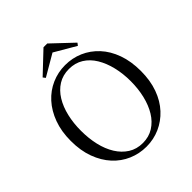

<svg xmlns="http://www.w3.org/2000/svg" viewBox="-250 -1090 1267 1267"><g transform="rotate(-45 383.5 -456.5)"><path d="M401 -929 546 -792 533 -775 355 -879H412L234 -775L221 -792L366 -929ZM383 16Q317 16 257.5 -9.5Q198 -35 153 -84Q108 -133 82 -203.5Q56 -274 56 -364Q56 -453 82 -523.5Q108 -594 153 -643.5Q198 -693 257.5 -719Q317 -745 383 -745Q450 -745 509 -719.5Q568 -694 613.5 -645Q659 -596 684.5 -525Q710 -454 710 -364Q710 -275 684.5 -204.5Q659 -134 613.5 -85Q568 -36 509 -10Q450 16 383 16ZM383 -18Q440 -18 483.5 -45.5Q527 -73 556 -120.5Q585 -168 600 -230.5Q615 -293 615 -364Q615 -434 600 -496.5Q585 -559 556 -607Q527 -655 483.5 -682Q440 -709 383 -709Q326 -709 282.5 -682Q239 -655 209.5 -607Q180 -559 165.5 -496.5Q151 -434 151 -364Q151 -293 165.5 -230.5Q180 -168 209.5 -120.5Q239 -73 282.5 -45.5Q326 -18 383 -18Z"/></g></svg>

Font: Noto Serif JP
Style: Regular
Weight: 400
Designer: Ryoko NISHIZUKA  (kana & ideographs); Frank Grießhammer (Latin, Greek & Cyrillic); Wenlong ZHANG  (bopomofo); Sandoll Co
Foundry: Adobe
Version: Version 2.003-H1;hotconv 1.1.1;makeotfexe 2.6.0